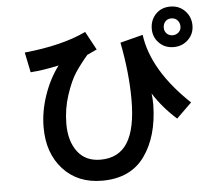

<svg xmlns="http://www.w3.org/2000/svg" viewBox="-58 -904 1115 996"><g transform="rotate(-5 500.0 -405.5)"><path d="M91.8 -668Q288.1 -687.5 413.1 -747.1L464.8 -651.4L414.1 -627.9Q375 -582 348.6 -542Q322.3 -502 298.3 -429.7Q274.4 -357.4 274.4 -279.3Q274.4 -190.4 315.9 -135.3Q357.4 -80.1 435.5 -80.1Q530.3 -80.1 576.2 -152.8Q622.1 -225.6 622.1 -377Q622.1 -515.6 590.8 -675.8L709 -706.1Q734.4 -518.6 928.7 -335L849.6 -257.8Q776.4 -323.2 728.5 -399.4Q728.5 -398.4 729.5 -391.6Q730.5 -384.8 731.4 -371.1Q732.4 -357.4 732.4 -339.8Q729.5 -174.8 655.8 -72.8Q582 29.3 434.6 29.3Q307.6 29.3 231.4 -54.2Q155.3 -137.7 155.3 -271.5Q155.3 -354.5 184.1 -438.5Q212.9 -522.5 260.7 -585.9Q182.6 -568.4 113.3 -563.5ZM821.3 -732.4Q821.3 -714.8 833.5 -702.6Q845.7 -690.4 864.3 -690.4Q881.8 -690.4 895 -702.1Q908.2 -713.9 908.2 -732.4Q908.2 -752 896 -765.1Q883.8 -778.3 864.3 -778.3Q844.7 -778.3 833 -765.6Q821.3 -752.9 821.3 -732.4ZM758.8 -732.4Q758.8 -778.3 788.1 -809.1Q817.4 -839.8 864.3 -839.8Q910.2 -839.8 940.4 -808.6Q970.7 -777.3 970.7 -732.4Q970.7 -688.5 939.9 -658.7Q909.2 -628.9 864.3 -628.9Q818.4 -628.9 788.6 -659.2Q758.8 -689.5 758.8 -732.4Z"/></g></svg>

Font: Gothic A1
Style: Bold
Weight: 700
Version: Version 2.50